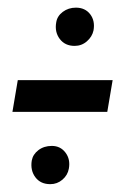

<svg xmlns="http://www.w3.org/2000/svg" viewBox="-20 -490 344 502"><path d="M12.5 -197.5H260.5L274.5 -280.5H26.5ZM111.5 -8.5Q129.5 -8.5 143.2 -20.2Q157 -32 160 -49Q164.5 -73.5 151.2 -91Q138 -108.5 115.5 -108.5Q95 -108.5 80.5 -97.5Q66 -86.5 63 -70Q59 -44.5 72.5 -26.5Q86 -8.5 111.5 -8.5ZM175 -370Q193.5 -370 207.2 -382Q221 -394 224.5 -410.5Q229 -435.5 215.8 -452.8Q202.5 -470 178.5 -470Q159 -470 144.2 -459Q129.5 -448 127 -431.5Q122.5 -406.5 136.2 -388.2Q150 -370 175 -370Z"/></svg>

Font: Anybody ExtraExpanded Medium
Style: Italic
Weight: 500
Width: 8
Italic angle: -10°
Version: Version 1.113;gftools[0.9.25]